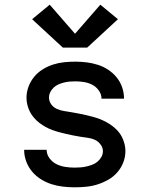

<svg xmlns="http://www.w3.org/2000/svg" viewBox="-20 -791 640 819"><path d="M298 8Q273 8 248 5Q223 2 199.5 -5.5Q176 -13 154.5 -26.5Q133 -40 117 -59Q101 -78 92 -102Q83 -126 83 -151Q83 -151 83 -151.5Q83 -152 83 -152H179Q179 -132 191.5 -115.5Q204 -99 221.5 -90.5Q239 -82 259 -79Q279 -76 298 -76Q311 -76 324 -77Q337 -78 349.5 -81Q362 -84 374 -88.5Q386 -93 396 -101.5Q406 -110 412.5 -121.5Q419 -133 419 -146Q419 -161 409 -174.5Q399 -188 385 -194.5Q371 -201 355.5 -203Q340 -205 324.5 -207.5Q309 -210 293.5 -213Q278 -216 263 -219.5Q248 -223 233 -227Q218 -231 203 -236.5Q188 -242 174.5 -249.5Q161 -257 148.5 -266.5Q136 -276 125.5 -288Q115 -300 108 -313.5Q101 -327 97 -342.5Q93 -358 93 -374Q93 -398 101.5 -421Q110 -444 125.5 -463Q141 -482 162 -495Q183 -508 206 -515.5Q229 -523 253 -525.5Q277 -528 302 -528Q326 -528 350 -525Q374 -522 397.5 -514.5Q421 -507 441.5 -493.5Q462 -480 477.5 -461Q493 -442 501 -418.5Q509 -395 509 -371Q509 -371 509 -371Q509 -371 509 -370Q509 -370 509 -370Q509 -370 509 -370H413Q413 -389 401.5 -405Q390 -421 373.5 -429.5Q357 -438 338.5 -441Q320 -444 302 -444Q289 -444 277 -443Q265 -442 253 -439Q241 -436 229.5 -431Q218 -426 209 -417.5Q200 -409 194.5 -398Q189 -387 189 -375Q189 -359 198.5 -346Q208 -333 222.5 -326.5Q237 -320 252.5 -317.5Q268 -315 283.5 -312.5Q299 -310 314 -307Q329 -304 344.5 -300.5Q360 -297 375 -293Q390 -289 404.5 -283.5Q419 -278 433 -270.5Q447 -263 459.5 -253.5Q472 -244 482.5 -232.5Q493 -221 500 -207Q507 -193 511 -177.5Q515 -162 515 -147Q515 -122 506 -98.5Q497 -75 480.5 -56Q464 -37 442 -24.5Q420 -12 396.5 -4.5Q373 3 348 5.5Q323 8 298 8ZM248 -588 117 -709 192 -771 300 -647 408 -771 483 -709 352 -588Z"/></svg>

Font: Zed Mono Medium Extended
Style: Regular
Weight: 500
Width: 7
Monospace: yes
Designer: Belleve Invis
Foundry: Belleve Invis
Version: Version 1.0.0; ttfautohint (v1.8.4)